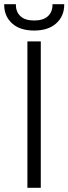

<svg xmlns="http://www.w3.org/2000/svg" viewBox="-45 -898 327 918"><path d="M86 0V-700H150V0ZM118 -752Q50 -752 12.5 -786.5Q-25 -821 -25 -875V-878H31V-875Q31 -841 53 -820.5Q75 -800 118 -800Q162 -800 184 -820.5Q206 -841 206 -875V-878H262V-875Q262 -821 224 -786.5Q186 -752 118 -752Z"/></svg>

Font: Space Grotesk Light Light
Style: Regular
Weight: 300
Version: Version 2.000